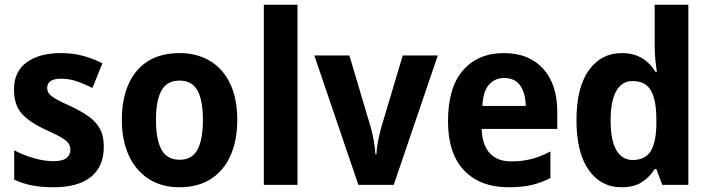

<svg xmlns="http://www.w3.org/2000/svg" viewBox="-20 -780 2994 810"><path d="M418 -161Q418 -78 364 -34Q310 10 206 10Q156 10 116.5 2.5Q77 -5 40 -22V-146Q77 -126 122 -113Q167 -100 205 -100Q243 -100 260 -113Q277 -126 277 -149Q277 -162 270 -173.5Q263 -185 241 -198.5Q219 -212 172 -233Q105 -264 72 -300.5Q39 -337 39 -403Q39 -478 92.5 -517Q146 -556 237 -556Q284 -556 326 -545.5Q368 -535 412 -513L370 -409Q336 -426 304 -437Q272 -448 238 -448Q179 -448 179 -409Q179 -396 186.5 -385.5Q194 -375 215.5 -362.5Q237 -350 280 -331Q322 -311 353 -289.5Q384 -268 401 -237.5Q418 -207 418 -161Z M981 -274Q981 -189 953 -125Q925 -61 870.5 -25.5Q816 10 736 10Q662 10 607.5 -25Q553 -60 523.5 -124Q494 -188 494 -274Q494 -406 557 -481Q620 -556 739 -556Q810 -556 865 -523.5Q920 -491 950.5 -428Q981 -365 981 -274ZM638 -274Q638 -191 661.5 -148.5Q685 -106 738 -106Q790 -106 813 -148.5Q836 -191 836 -274Q836 -357 813 -398.5Q790 -440 737 -440Q685 -440 661.5 -398.5Q638 -357 638 -274Z M1235 0H1093V-760H1235Z M1492 0 1306 -546H1454L1544 -243Q1552 -215 1557 -185.5Q1562 -156 1564 -129H1568Q1569 -154 1574.5 -182.5Q1580 -211 1588 -241L1679 -546H1827L1641 0Z M2106 -556Q2211 -556 2271 -490.5Q2331 -425 2331 -308V-236H2012Q2014 -170 2045.5 -134.5Q2077 -99 2137 -99Q2182 -99 2221 -109Q2260 -119 2302 -141V-29Q2264 -9 2222.5 0.5Q2181 10 2126 10Q2006 10 1938 -61Q1870 -132 1870 -269Q1870 -411 1933.5 -483.5Q1997 -556 2106 -556ZM2107 -451Q2068 -451 2043 -423Q2018 -395 2015 -333H2198Q2197 -386 2175 -418.5Q2153 -451 2107 -451Z M2602 10Q2515 10 2463.5 -63Q2412 -136 2412 -273Q2412 -411 2464 -483.5Q2516 -556 2603 -556Q2653 -556 2688.5 -534.5Q2724 -513 2746 -476H2751Q2748 -498 2745 -525.5Q2742 -553 2742 -580V-760H2884V0H2774L2749 -67H2742Q2720 -32 2687 -11Q2654 10 2602 10ZM2649 -105Q2702 -105 2725 -142Q2748 -179 2749 -256V-277Q2749 -357 2726.5 -397.5Q2704 -438 2648 -438Q2603 -438 2579.5 -395.5Q2556 -353 2556 -272Q2556 -189 2580 -147Q2604 -105 2649 -105Z"/></svg>

Font: Noto Sans Ethiopic SemiCondensed
Style: Bold
Weight: 700
Width: 4
Designer: Monotype Design Team
Foundry: Monotype Imaging Inc.
Version: Version 2.102; ttfautohint (v1.8.4.7-5d5b)